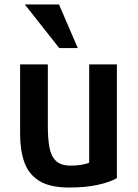

<svg xmlns="http://www.w3.org/2000/svg" viewBox="-20 -822 619 859"><path d="M328 -607 244 -802H91L245 -607ZM503 -25V-534H379V-94Q367 -89 345.5 -85Q324 -81 296 -81Q252 -81 230 -102.5Q208 -124 201 -163.5Q194 -203 194 -257V-534H70V-222Q70 -150 89 -96Q108 -42 156 -12.5Q204 17 289 17Q363 17 417.5 5Q472 -7 503 -25Z"/></svg>

Font: Repo DemiBold
Style: Regular
Weight: 600
Designer: Stefan Peev
Foundry: Context Ltd
Version: Version 1.502